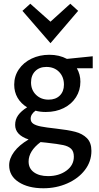

<svg xmlns="http://www.w3.org/2000/svg" viewBox="-20 -718 531 1027"><path d="M476 -353H391Q410 -320 410 -281Q410 -235 386.5 -198Q363 -161 321 -140Q279 -119 225 -119Q194 -119 170 -126Q144 -107 144 -83Q144 -66 157.5 -56.5Q171 -47 198.5 -41.5Q226 -36 281 -30Q344 -23 382.5 -13Q421 -3 445 21Q469 45 469 89Q469 146 434 191.5Q399 237 340 263Q281 289 212 289Q131 289 80 256Q29 223 29 166Q29 130 55.5 94Q82 58 133 28Q61 4 61 -50Q61 -79 77 -101.5Q93 -124 125 -144Q92 -164 74 -195Q56 -226 56 -265Q56 -311 81 -347.5Q106 -384 149 -404.5Q192 -425 244 -425Q297 -425 338 -403L476 -417ZM322 -265Q322 -307 296 -333.5Q270 -360 228 -360Q191 -360 168.5 -337.5Q146 -315 146 -277Q146 -237 172.5 -211Q199 -185 240 -185Q278 -185 300 -207Q322 -229 322 -265ZM227 45 197 42Q133 90 133 146Q133 183 161.5 203.5Q190 224 237 224Q295 224 335 195Q375 166 375 120Q375 92 360.5 78Q346 64 318 58Q290 52 227 45ZM100 -660 142 -698 250 -602 356 -698 398 -660 250 -487Z"/></svg>

Font: Ysabeau Semibold
Style: Regular
Weight: 600
Designer: Christian Thalmann (Catharsis Fonts)
Version: Version 0.003